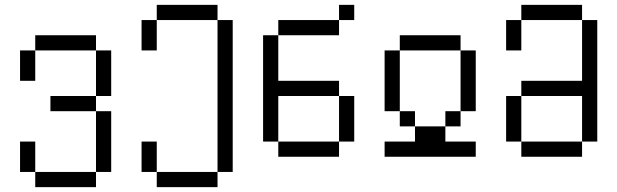

<svg xmlns="http://www.w3.org/2000/svg" viewBox="-20 -645 2540 790"><path d="M375 -437.5H125V-500H375ZM62.5 -62.5H125V62.5H62.5ZM62.5 -437.5H125V-312.5H62.5ZM125 62.5H375V125H125ZM187.5 -250H375V-187.5H187.5ZM375 -187.5H437.5V62.5H375ZM375 -437.5H437.5V-250H375Z M875 -562.5H625V-625H875ZM562.5 -62.5H625V62.5H562.5ZM562.5 -562.5H625V-437.5H562.5ZM625 62.5H875V125H625ZM875 -562.5H937.5V62.5H875Z M1437.5 -562.5H1375V-625H1437.5ZM1062.5 -500H1125V-312.5H1375V-250H1125V-62.5H1062.5ZM1125 -62.5H1375V0H1125ZM1125 -562.5H1375V-500H1125ZM1375 -250H1437.5V-62.5H1375Z M1875 -437.5H1625V-500H1875ZM1562.5 -62.5H1687.5V-125H1812.5V-62.5H1937.5V0H1562.5ZM1562.5 -437.5H1625V-187.5H1562.5ZM1625 -187.5H1687.5V-125H1625ZM1812.5 -187.5H1875V-125H1812.5ZM1875 -437.5H1937.5V-187.5H1875Z M2375 -562.5H2125V-625H2375ZM2062.5 -250H2125V-62.5H2062.5ZM2062.5 -562.5H2125V-437.5H2062.5ZM2125 -62.5H2375V0H2125ZM2125 -312.5H2375V-562.5H2437.5V-62.5H2375V-250H2125Z"/></svg>

Font: 寒蝉点阵体 16px
Style: Regular
Weight: 400
Designer: Designed by Warren2060
Foundry: ChillType
Version: Version 1.000